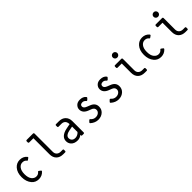

<svg xmlns="http://www.w3.org/2000/svg" viewBox="392 -2318 3903 3903"><g transform="rotate(-45 2344.0 -366.0)"><path d="M330.6 9.8Q235.4 9.8 177.2 -58.1Q107.4 -140.6 107.4 -268.6Q107.4 -400.9 176.8 -478Q238.8 -546.9 330.1 -546.9Q425.8 -546.9 483.9 -478Q489.3 -471.7 489.3 -464.4Q489.3 -456.5 480.5 -450.2L446.8 -425.8Q439.5 -420.4 433.6 -420.4Q427.2 -420.9 420.9 -429.7Q391.1 -471.2 330.1 -471.2Q274.9 -471.2 235.8 -424.3Q191.9 -370.6 191.9 -270Q191.9 -167.5 234.4 -115.7Q275.9 -65.9 330.6 -65.9Q387.2 -65.9 419.9 -107.9Q427.2 -117.2 432.6 -117.2Q438.5 -117.2 445.8 -111.8L480 -85.9Q488.8 -79.1 488.8 -71.5Q488.8 -64 483.4 -58.1Q421.4 9.8 330.6 9.8Z M1037.6 0Q944.3 0 891.6 -51.3Q837.4 -104 837.4 -196.8V-659.2H720.2Q695.8 -659.2 695.8 -683.1V-708.5Q695.8 -732.4 720.2 -732.4H896Q920.4 -732.4 920.4 -708.5V-186Q920.4 -133.3 953.1 -103Q985.4 -73.2 1037.6 -73.2H1088.9Q1110.8 -73.2 1110.8 -51.8V-21.5Q1110.8 0 1088.9 0Z M1582 0Q1560.1 0 1560.1 -21.5V-34.7Q1510.7 9.8 1443.8 9.8Q1349.6 9.8 1300.3 -45.4Q1262.2 -87.9 1262.2 -148.4Q1262.2 -212.4 1309.1 -255.9Q1359.4 -302.7 1457.5 -321.8L1560.1 -341.8Q1557.6 -402.8 1529.8 -432.1Q1499 -463.9 1446.8 -463.9H1366.2Q1344.2 -463.9 1344.2 -485.4V-515.6Q1344.2 -537.1 1366.2 -537.1H1446.8Q1536.1 -537.1 1588.9 -485.8Q1643.1 -433.1 1643.1 -345.2V-21.5Q1643.1 0 1621.1 0ZM1360.8 -95.7Q1388.2 -59.6 1444.3 -59.6Q1493.2 -59.6 1534.7 -90.8Q1549.8 -101.6 1560.1 -116.2V-271L1456.5 -251Q1405.3 -241.2 1374.3 -216.1Q1343.3 -190.9 1343.3 -153.8Q1343.3 -119.6 1360.8 -95.7Z M1871.1 -58.1Q1864.7 -64 1864.7 -72.3Q1864.7 -80.6 1873.5 -88.9L1901.4 -117.2Q1907.7 -123.5 1914.1 -123Q1924.3 -123 1931.6 -114.3Q1973.6 -64 2036.6 -64Q2085.4 -64 2118.2 -89.8Q2153.8 -117.7 2153.8 -160.2Q2153.8 -218.3 2084.5 -243.7L2031.7 -263.7Q1906.7 -310.5 1906.7 -414.1Q1906.7 -471.7 1953.6 -513.2Q1992.2 -546.9 2057.1 -546.9Q2145.5 -546.9 2189.9 -492.7Q2196.8 -484.4 2196.8 -478.5Q2196.8 -470.2 2188 -461.4L2160.2 -433.1Q2153.8 -426.8 2147.5 -427.2Q2137.2 -427.2 2129.9 -436Q2099.6 -472.7 2056.2 -473.1Q2027.3 -473.1 2010.3 -460.9Q1989.7 -446.3 1989.7 -416Q1989.7 -370.1 2061 -342.3L2126.5 -316.4Q2236.8 -272.9 2236.8 -169.9Q2236.8 -94.2 2185.1 -44.9Q2127.4 9.8 2038.1 9.8Q1948.7 9.8 1871.1 -58.1Z M2457 -58.1Q2450.7 -64 2450.7 -72.3Q2450.7 -80.6 2459.5 -88.9L2487.3 -117.2Q2493.7 -123.5 2500 -123Q2510.3 -123 2517.6 -114.3Q2559.6 -64 2622.6 -64Q2671.4 -64 2704.1 -89.8Q2739.7 -117.7 2739.7 -160.2Q2739.7 -218.3 2670.4 -243.7L2617.7 -263.7Q2492.7 -310.5 2492.7 -414.1Q2492.7 -471.7 2539.6 -513.2Q2578.1 -546.9 2643.1 -546.9Q2731.4 -546.9 2775.9 -492.7Q2782.7 -484.4 2782.7 -478.5Q2782.7 -470.2 2773.9 -461.4L2746.1 -433.1Q2739.7 -426.8 2733.4 -427.2Q2723.1 -427.2 2715.8 -436Q2685.5 -472.7 2642.1 -473.1Q2613.3 -473.1 2596.2 -460.9Q2575.7 -446.3 2575.7 -416Q2575.7 -370.1 2647 -342.3L2712.4 -316.4Q2822.8 -272.9 2822.8 -169.9Q2822.8 -94.2 2771 -44.9Q2713.4 9.8 2624 9.8Q2534.7 9.8 2457 -58.1Z M3381.3 0Q3288.1 0 3235.4 -51.3Q3181.2 -104 3181.2 -196.8V-463.9H3064Q3039.6 -463.9 3039.6 -487.8V-513.2Q3039.6 -537.1 3064 -537.1H3239.7Q3264.2 -537.1 3264.2 -513.2V-186Q3264.2 -133.3 3296.9 -103Q3329.1 -73.2 3381.3 -73.2H3432.6Q3454.6 -73.2 3454.6 -51.8V-21.5Q3454.6 0 3432.6 0ZM3203.1 -742.2Q3231.9 -742.2 3249 -724.6Q3268.6 -704.6 3268.6 -677.7Q3268.6 -650.9 3249 -631.8Q3230 -613.3 3203.1 -613.3Q3175.3 -613.3 3157.2 -630.9Q3137.7 -649.9 3137.7 -677.7Q3137.7 -705.6 3157.2 -723.9Q3176.8 -742.2 3203.1 -742.2Z M3846.2 9.8Q3751 9.8 3692.9 -58.1Q3623 -140.6 3623 -268.6Q3623 -400.9 3692.4 -478Q3754.4 -546.9 3845.7 -546.9Q3941.4 -546.9 3999.5 -478Q4004.9 -471.7 4004.9 -464.4Q4004.9 -456.5 3996.1 -450.2L3962.4 -425.8Q3955.1 -420.4 3949.2 -420.4Q3942.9 -420.9 3936.5 -429.7Q3906.7 -471.2 3845.7 -471.2Q3790.5 -471.2 3751.5 -424.3Q3707.5 -370.6 3707.5 -270Q3707.5 -167.5 3750 -115.7Q3791.5 -65.9 3846.2 -65.9Q3902.8 -65.9 3935.5 -107.9Q3942.9 -117.2 3948.2 -117.2Q3954.1 -117.2 3961.4 -111.8L3995.6 -85.9Q4004.4 -79.1 4004.4 -71.5Q4004.4 -64 3999 -58.1Q3937 9.8 3846.2 9.8Z M4553.2 0Q4460 0 4407.2 -51.3Q4353 -104 4353 -196.8V-463.9H4235.8Q4211.4 -463.9 4211.4 -487.8V-513.2Q4211.4 -537.1 4235.8 -537.1H4411.6Q4436 -537.1 4436 -513.2V-186Q4436 -133.3 4468.8 -103Q4501 -73.2 4553.2 -73.2H4604.5Q4626.5 -73.2 4626.5 -51.8V-21.5Q4626.5 0 4604.5 0ZM4375 -742.2Q4403.8 -742.2 4420.9 -724.6Q4440.4 -704.6 4440.4 -677.7Q4440.4 -650.9 4420.9 -631.8Q4401.9 -613.3 4375 -613.3Q4347.2 -613.3 4329.1 -630.9Q4309.6 -649.9 4309.6 -677.7Q4309.6 -705.6 4329.1 -723.9Q4348.6 -742.2 4375 -742.2Z"/></g></svg>

Font: Simply Mono
Style: Book
Weight: 400
Designer: Wojciech Kalinowski "wmk69" (wmk69@o2.pl)
Foundry: Wojciech Kalinowski "wmk69" (wmk69@o2.pl)
Version: Version 1.0.0